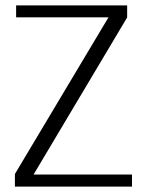

<svg xmlns="http://www.w3.org/2000/svg" viewBox="-20 -695 566 715"><path d="M35.5 0H471.5V-45H105L453.5 -630V-675H40V-630.5H384L35.5 -47Z"/></svg>

Font: Anybody UltraCondensed Thin Light
Style: Regular
Weight: 300
Version: Version 1.111